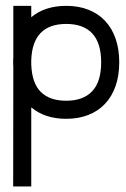

<svg xmlns="http://www.w3.org/2000/svg" viewBox="-20 -414 440 669"><path d="M88.9 -393.6V-354Q136.2 -393.6 210.9 -393.6Q253.9 -393.6 288.1 -380.1Q322.3 -366.7 346.2 -341.3Q370.1 -315.9 382.8 -279.3Q395.5 -242.7 395.5 -196.8Q395.5 -150.4 382.6 -113.8Q369.6 -77.1 345.5 -51.8Q321.3 -26.4 287.1 -13.2Q252.9 0 210.9 0Q136.2 0 88.9 -40V235.8H25.9L26.4 -182.1Q25.9 -184.6 25.9 -188.2Q25.9 -191.9 25.9 -196.8Q25.9 -202.1 25.9 -206.1Q25.9 -210 26.4 -212.4V-393.6ZM88.9 -204.6V-189.5Q91.3 -124 122.3 -93.5Q153.3 -63 210.9 -63Q270 -63 301.3 -96.2Q332.5 -129.4 332.5 -196.8Q332.5 -263.7 301.8 -297.1Q271 -330.6 210.9 -330.6Q93.3 -330.6 88.9 -204.6Z"/></svg>

Font: Fibel Sued LRS
Style: Regular
Weight: 400
Designer: Peter Wiegel
Foundry: Peter Wiegel
Version: Version 000.000